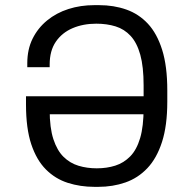

<svg xmlns="http://www.w3.org/2000/svg" viewBox="-20 -716 739 746"><path d="M347 10Q292 10 243.5 -5.5Q195 -21 158.5 -57.5Q122 -94 101.5 -155.5Q81 -217 81 -310V-342H173V-289Q173 -219 187.5 -175Q202 -131 227 -106.5Q252 -82 285 -72Q318 -62 356 -62Q395 -62 428 -72.5Q461 -83 486 -108.5Q511 -134 524.5 -179.5Q538 -225 538 -296V-384Q538 -457 525 -503.5Q512 -550 487.5 -576.5Q463 -603 429 -613.5Q395 -624 354 -624Q303 -624 262 -606.5Q221 -589 197 -554Q173 -519 173 -465V-455H86V-470Q86 -524 106.5 -565.5Q127 -607 163 -636.5Q199 -666 246 -681Q293 -696 346 -696H365Q422 -696 470.5 -679Q519 -662 554.5 -624Q590 -586 610 -522.5Q630 -459 630 -365V-321Q630 -228 609.5 -164.5Q589 -101 552.5 -62.5Q516 -24 467 -7Q418 10 362 10ZM104 -272V-342H597V-272Z"/></svg>

Font: Chivo Medium Light
Style: Regular
Weight: 300
Version: Version 2.002